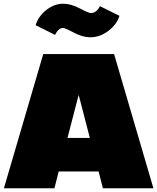

<svg xmlns="http://www.w3.org/2000/svg" viewBox="-20 -1010 844 1030"><path d="M592 -720 803 0H532L509 -90H295L272 0H1L212 -720ZM402 -501 342 -270H462ZM275 -823 171 -875Q186 -923 228.5 -956.5Q271 -990 320 -990Q360 -990 408 -965Q455 -940 467 -940Q498 -940 516 -977L621 -925Q606 -878 561 -844Q516 -810 465 -810Q423 -810 376 -835Q329 -860 318 -860Q294 -860 275 -823Z"/></svg>

Font: Metropolitano Black
Style: Regular
Weight: 900
Designer: Fonts by Alex Slobzheninov & Chris M. Simpson / Changes by Cristiano Sobral
Foundry: Fonts by Alex Slobzheninov & Chris M. Simpson / Changes by Cristiano Sobral
Version: Version 1.00;August 30, 2020;FontCreator 13.0.0.2681 64-bit